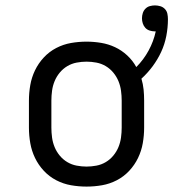

<svg xmlns="http://www.w3.org/2000/svg" viewBox="-20 -682 641 710"><path d="M300 8Q271 8 242.5 3Q214 -2 188 -15.5Q162 -29 142 -50.5Q122 -72 109.5 -98Q97 -124 92 -152.5Q87 -181 87 -210V-310Q87 -339 92 -367.5Q97 -396 109.5 -422Q122 -448 142 -469.5Q162 -491 188 -504.5Q214 -518 242.5 -523Q271 -528 300 -528Q327 -528 354 -523.5Q381 -519 405.5 -507.5Q430 -496 450.5 -477Q471 -458 484 -434Q511 -461 529.5 -495Q548 -529 556 -566H552Q543 -566 533.5 -569Q524 -572 517.5 -579Q511 -586 508 -595.5Q505 -605 505 -614Q505 -624 508 -633.5Q511 -643 518 -650Q525 -657 534.5 -659.5Q544 -662 553 -662Q563 -662 573 -659Q583 -656 590 -648.5Q597 -641 599 -631Q601 -621 601 -611Q601 -580 595 -549Q589 -518 576 -490Q563 -462 544.5 -437Q526 -412 503 -391Q509 -371 511 -351Q513 -331 513 -310V-210Q513 -181 508 -152.5Q503 -124 490.5 -98Q478 -72 458 -50.5Q438 -29 412 -15.5Q386 -2 357.5 3Q329 8 300 8ZM300 -66Q318 -66 336.5 -69.5Q355 -73 371 -82.5Q387 -92 399 -106.5Q411 -121 418 -138Q425 -155 427.5 -173.5Q430 -192 430 -210V-310Q430 -328 427.5 -346.5Q425 -365 418 -382Q411 -399 399 -413.5Q387 -428 371 -437.5Q355 -447 336.5 -450.5Q318 -454 300 -454Q282 -454 263.5 -450.5Q245 -447 229 -437.5Q213 -428 201 -413.5Q189 -399 182 -382Q175 -365 172.5 -346.5Q170 -328 170 -310V-210Q170 -192 172.5 -173.5Q175 -155 182 -138Q189 -121 201 -106.5Q213 -92 229 -82.5Q245 -73 263.5 -69.5Q282 -66 300 -66Z"/></svg>

Font: Iosevka HT Extended
Style: Regular
Weight: 400
Width: 7
Monospace: yes
Designer: Belleve Invis
Foundry: Belleve Invis
Version: Version 32.3.0; ttfautohint (v1.8.4)